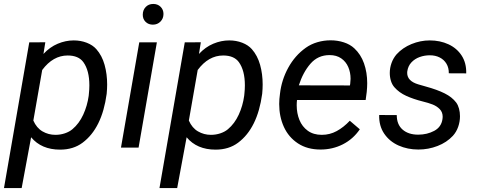

<svg xmlns="http://www.w3.org/2000/svg" viewBox="-40 -741 2400 964"><path d="M116.2 -51.8 68.8 203.1H-20L106.9 -528.3L187.5 -528.8L178.2 -470.2Q210.4 -504.9 250 -521.5Q289.6 -538.1 330.1 -538.1Q365.2 -538.1 395.5 -526.4Q425.8 -514.6 443.8 -494.1Q472.2 -461.9 485.1 -415.5Q498 -369.1 498 -316.9Q498 -295.4 495.6 -270Q472.2 -97.2 374.5 -24.4Q328.1 10.3 261.7 10.3Q168 10.3 116.2 -51.8ZM171.9 -389.6 127.4 -135.7Q143.6 -98.6 173.3 -81.3Q203.1 -64 238.3 -64Q262.7 -64 285.4 -71.5Q308.1 -79.1 323.7 -92.3Q357.4 -120.6 377.9 -165.3Q398.4 -210 405.3 -259.8L406.2 -269.5Q408.7 -292.5 408.7 -312.5Q408.7 -387.2 378.4 -429.2Q354 -462.4 299.8 -462.4Q226.1 -462.4 171.9 -389.6Z M729.5 -721.2Q752 -721.2 766.4 -706.8Q780.8 -692.4 780.8 -670.9Q780.8 -647.9 765.6 -632.6Q750.5 -617.2 727.5 -617.2Q705.6 -617.2 691.2 -631.1Q676.8 -645 676.8 -667Q676.8 -690.4 691.4 -705.8Q706.1 -721.2 729.5 -721.2ZM747.6 -528.3 655.8 0H567.4L659.2 -528.3Z M897 -51.8 849.6 203.1H760.7L887.7 -528.3L968.3 -528.8L959 -470.2Q991.2 -504.9 1030.8 -521.5Q1070.3 -538.1 1110.8 -538.1Q1146 -538.1 1176.3 -526.4Q1206.5 -514.6 1224.6 -494.1Q1252.9 -461.9 1265.9 -415.5Q1278.8 -369.1 1278.8 -316.9Q1278.8 -295.4 1276.4 -270Q1252.9 -97.2 1155.3 -24.4Q1108.9 10.3 1042.5 10.3Q948.7 10.3 897 -51.8ZM952.6 -389.6 908.2 -135.7Q924.3 -98.6 954.1 -81.3Q983.9 -64 1019 -64Q1043.5 -64 1066.2 -71.5Q1088.9 -79.1 1104.5 -92.3Q1138.2 -120.6 1158.7 -165.3Q1179.2 -210 1186 -259.8L1187 -269.5Q1189.5 -292.5 1189.5 -312.5Q1189.5 -387.2 1159.2 -429.2Q1134.8 -462.4 1080.6 -462.4Q1006.8 -462.4 952.6 -389.6Z M1766.6 -91.8Q1732.9 -42.5 1681.4 -16.4Q1629.9 9.8 1569.3 9.8Q1502.9 9.8 1456.1 -21Q1409.2 -51.8 1385.5 -103.5Q1361.8 -155.3 1361.8 -218.8Q1361.8 -226.6 1362.8 -244.1L1365.7 -270Q1373.5 -339.4 1407.2 -400.9Q1440.9 -462.4 1495.1 -501Q1521 -519.5 1553.5 -529.1Q1585.9 -538.6 1619.6 -538.6Q1655.3 -538.6 1686.5 -528.3Q1717.8 -518.1 1738.8 -498.5Q1771.5 -468.3 1787.6 -422.9Q1803.7 -377.4 1803.7 -323.2Q1803.7 -303.7 1801.3 -279.3L1795.9 -238.8H1451.2Q1449.7 -225.6 1449.7 -212.4Q1449.7 -172.4 1463.4 -138.7Q1477.1 -105 1505.4 -84.5Q1533.7 -64 1575.7 -64Q1615.7 -64 1650.4 -82.8Q1685.1 -101.6 1716.3 -134.8ZM1460.4 -312.5 1716.8 -312 1718.3 -319.8Q1720.2 -336.4 1720.2 -345.2Q1720.2 -377.4 1708.5 -404.5Q1696.8 -431.6 1673.1 -448Q1649.4 -464.4 1614.7 -464.4Q1556.2 -464.4 1518.6 -420.9Q1481 -377.4 1460.4 -312.5Z M2182.6 -154.3Q2182.6 -177.7 2168 -192.9Q2153.3 -208 2132.3 -216.3Q2111.3 -224.6 2081.1 -231.9Q2036.1 -243.2 2000 -259.5Q1963.9 -275.9 1940.4 -302.7Q1928.7 -315.9 1922.9 -334.7Q1917 -353.5 1917 -374.5Q1917 -399.9 1925.8 -424.6Q1934.6 -449.2 1951.2 -468.3Q1981.4 -501.5 2026.1 -519.8Q2070.8 -538.1 2117.7 -538.1Q2169.4 -538.1 2211.7 -518.6Q2253.9 -499 2278.1 -461.7Q2302.2 -424.3 2300.8 -372.6L2213.4 -373Q2213.9 -400.4 2201.7 -420.9Q2189.5 -441.4 2167.7 -452.4Q2146 -463.4 2118.2 -463.4Q2091.3 -463.4 2066.9 -454.6Q2042.5 -445.8 2025.6 -427.7Q2008.8 -409.7 2004.9 -382.8Q2004.4 -379.9 2004.4 -375Q2004.4 -334 2060.1 -317.4L2097.7 -306.6Q2154.8 -291 2192.4 -272.2Q2230 -253.4 2250.5 -226.1Q2259.8 -213.4 2264.6 -195.6Q2269.5 -177.7 2269.5 -157.2Q2269.5 -130.4 2260.5 -104.5Q2251.5 -78.6 2233.9 -59.1Q2203.1 -25.9 2157 -8.1Q2110.8 9.8 2060.5 9.8Q2006.3 9.8 1960.9 -10.5Q1915.5 -30.8 1888.9 -70.1Q1862.3 -109.4 1863.8 -163.6L1952.1 -163.1Q1952.1 -115.7 1981.4 -90.3Q2010.7 -64.9 2059.6 -64.9Q2104.5 -64.9 2140.1 -84Q2175.8 -103 2181.6 -143.1Q2182.6 -150.9 2182.6 -154.3Z"/></svg>

Font: Mardoto
Style: Italic
Weight: 400
Italic angle: -12°
Designer: Christian Robertson, Vahan Hovhannisyan
Foundry: Google
Version: Version 1.000